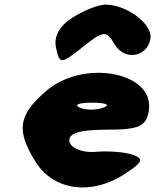

<svg xmlns="http://www.w3.org/2000/svg" viewBox="-20 -862 673 832"><path d="M179 -467C58 -362 49 -296 136 -158C215 -34 381 -14 525 -111C600 -161 604 -174 554 -192C522 -203 448 -209 393 -204C338 -199 287 -220 281 -248C274 -284 324 -300 441 -300C583 -300 614 -314 625 -383C651 -550 342 -608 179 -467ZM429 -396C398 -384 352 -384 325 -396C298 -408 322 -417 380 -417C438 -417 460 -408 429 -396ZM293 -785C237 -749 212 -703 223 -654C238 -583 244 -583 338 -658C428 -730 441 -731 476 -671C519 -597 619 -613 632 -696C641 -758 529 -842 437 -842C405 -842 340 -815 293 -785Z"/></svg>

Font: Hussar Skorodowane
Style: Ky
Weight: 700
Foundry: Cannot Into Space Fonts
Version: Version 0.892